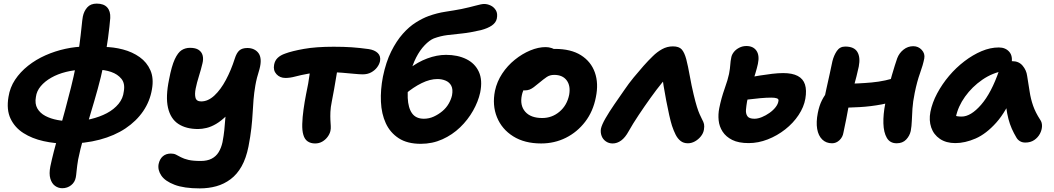

<svg xmlns="http://www.w3.org/2000/svg" viewBox="-20 -783 5843 1064"><path d="M350 13Q284 13 221 -1Q158 -15 110 -45.5Q62 -76 38.5 -125.5Q15 -175 27 -246Q35 -298 63.5 -341Q92 -384 135.5 -418.5Q179 -453 232 -476.5Q285 -500 342.5 -512.5Q400 -525 455 -525L444 -397Q392 -396 346 -384.5Q300 -373 264 -352.5Q228 -332 205.5 -305Q183 -278 179 -246Q172 -208 187 -182Q202 -156 231.5 -140.5Q261 -125 298.5 -118Q336 -111 376 -111Q432 -111 482.5 -123Q533 -135 572.5 -156Q612 -177 637 -207.5Q662 -238 666 -276Q674 -320 653 -346Q632 -372 595.5 -384.5Q559 -397 517 -397L552 -523Q608 -523 661 -509Q714 -495 754 -466.5Q794 -438 813.5 -393.5Q833 -349 822 -288Q811 -222 773.5 -167Q736 -112 675.5 -71.5Q615 -31 532.5 -9Q450 13 350 13ZM325 260Q303 260 285 247Q267 234 259 207Q251 180 259 139Q266 105 278.5 56Q291 7 307.5 -52Q324 -111 341 -174Q358 -237 373.5 -299Q389 -361 400 -417Q413 -480 420.5 -536.5Q428 -593 432 -634Q436 -675 439 -691Q445 -721 463.5 -742Q482 -763 516 -763Q555 -763 574 -742Q593 -721 591 -683Q588 -643 578.5 -571Q569 -499 552 -415Q540 -357 521.5 -290Q503 -223 482 -154Q461 -85 442.5 -19.5Q424 46 413 101Q407 137 404.5 164Q402 191 400 200Q395 227 374 243.5Q353 260 325 260Z M1087 261Q1000 261 947.5 241Q895 221 874 190Q853 159 859 126Q865 98 882.5 83Q900 68 927 68Q944 68 955.5 74Q967 80 983 88.5Q999 97 1024 103Q1049 109 1093 109Q1128 109 1152.5 96.5Q1177 84 1191.5 60.5Q1206 37 1213 5Q1220 -32 1223 -61.5Q1226 -91 1228 -119.5Q1230 -148 1233.5 -180Q1237 -212 1245 -252L1296 -218Q1266 -172 1236 -142.5Q1206 -113 1178 -96.5Q1150 -80 1124.5 -74Q1099 -68 1078 -68Q1011 -68 968 -96.5Q925 -125 911 -186Q897 -247 917 -343Q931 -417 948.5 -454.5Q966 -492 986.5 -505Q1007 -518 1033 -518Q1064 -518 1081 -506.5Q1098 -495 1103 -475.5Q1108 -456 1102 -432Q1094 -398 1082.5 -361.5Q1071 -325 1064.5 -293Q1058 -261 1063.5 -241Q1069 -221 1095 -221Q1133 -221 1168 -253.5Q1203 -286 1232 -340.5Q1261 -395 1281 -458Q1291 -490 1306.5 -503.5Q1322 -517 1351 -517Q1371 -517 1387 -509.5Q1403 -502 1413 -488Q1423 -474 1424.5 -452Q1426 -430 1418 -400Q1402 -350 1395 -309Q1388 -268 1385 -231Q1382 -194 1380 -156Q1378 -118 1373 -73Q1368 -28 1357 29Q1344 94 1319 138.5Q1294 183 1258 210Q1222 237 1179 249Q1136 261 1087 261Z M1562 -351Q1531 -351 1512 -372Q1493 -393 1499 -424Q1503 -447 1518.5 -462Q1534 -477 1560 -486Q1597 -500 1664 -512Q1731 -524 1829 -524Q1885 -524 1929 -521Q1973 -518 2023 -511Q2056 -506 2073.5 -489Q2091 -472 2086 -444Q2082 -426 2069.5 -409.5Q2057 -393 2037 -382Q2017 -371 1990 -371Q1973 -371 1942.5 -374Q1912 -377 1875.5 -380Q1839 -383 1803 -383Q1735 -383 1690.5 -375Q1646 -367 1616.5 -359Q1587 -351 1562 -351ZM1726 12Q1702 12 1685 0.5Q1668 -11 1661 -36Q1654 -59 1655 -96Q1656 -133 1662 -176Q1668 -219 1676 -260Q1690 -325 1695.5 -369.5Q1701 -414 1706 -442L1859 -450Q1858 -443 1853.5 -418Q1849 -393 1843.5 -359Q1838 -325 1831.5 -288.5Q1825 -252 1819 -222Q1812 -188 1811 -162.5Q1810 -137 1811 -118Q1812 -99 1813 -84.5Q1814 -70 1811 -57Q1807 -40 1795 -24Q1783 -8 1765.5 2Q1748 12 1726 12Z M2312 14Q2237 14 2189.5 -17Q2142 -48 2118 -100Q2094 -152 2091 -219Q2088 -286 2102 -358Q2119 -440 2148 -498Q2177 -556 2212 -595.5Q2247 -635 2284.5 -658.5Q2322 -682 2355 -694Q2402 -711 2448.5 -718Q2495 -725 2537 -733Q2584 -743 2616.5 -752Q2649 -761 2663 -761Q2681 -761 2699 -752.5Q2717 -744 2728 -726Q2739 -708 2733 -679Q2728 -657 2705.5 -641.5Q2683 -626 2645 -616Q2585 -602 2540.5 -597.5Q2496 -593 2459 -588.5Q2422 -584 2384 -570Q2360 -560 2333.5 -532.5Q2307 -505 2286 -464Q2265 -423 2253 -372Q2237 -296 2239.5 -240.5Q2242 -185 2263.5 -155Q2285 -125 2329 -125Q2358 -125 2384 -137Q2410 -149 2431.5 -167Q2453 -185 2466.5 -208.5Q2480 -232 2485 -255Q2491 -288 2481 -307.5Q2471 -327 2450 -336Q2429 -345 2404 -345Q2363 -345 2317 -322.5Q2271 -300 2226 -262L2174 -319Q2203 -367 2248.5 -403Q2294 -439 2347.5 -459Q2401 -479 2452 -479Q2516 -479 2564 -455.5Q2612 -432 2633.5 -385.5Q2655 -339 2641 -270Q2630 -220 2601.5 -169.5Q2573 -119 2530 -77.5Q2487 -36 2431.5 -11Q2376 14 2312 14Z M2979 12Q2887 12 2824 -27.5Q2761 -67 2734 -133.5Q2707 -200 2723 -280Q2734 -331 2763 -375Q2792 -419 2833 -452Q2874 -485 2918.5 -503.5Q2963 -522 3004 -522Q3021 -522 3037.5 -516.5Q3054 -511 3063.5 -499.5Q3073 -488 3069 -468Q3061 -432 3041 -405Q3021 -378 2974 -363Q2950 -355 2928.5 -339Q2907 -323 2892 -302Q2877 -281 2872 -256Q2860 -199 2890.5 -164Q2921 -129 2985 -129Q3039 -129 3080.5 -164Q3122 -199 3134 -257Q3143 -307 3120.5 -337.5Q3098 -368 3051 -368Q3027 -368 3009.5 -356Q2992 -344 2968 -324Q2950 -309 2938 -300Q2926 -291 2914.5 -286.5Q2903 -282 2887 -282Q2869 -282 2854 -300Q2839 -318 2847 -357Q2853 -385 2874.5 -413Q2896 -441 2926.5 -463Q2957 -485 2990.5 -498.5Q3024 -512 3055 -512Q3144 -512 3199.5 -477Q3255 -442 3276.5 -381.5Q3298 -321 3282 -244Q3267 -166 3223 -108.5Q3179 -51 3116 -19.5Q3053 12 2979 12Z M3375 12Q3354 12 3337.5 0.5Q3321 -11 3314 -29.5Q3307 -48 3310 -69Q3315 -92 3335.5 -127.5Q3356 -163 3384.5 -204.5Q3413 -246 3441 -286Q3464 -320 3491.5 -353.5Q3519 -387 3546 -417.5Q3573 -448 3597 -471Q3621 -495 3649 -510.5Q3677 -526 3709 -526Q3743 -526 3758 -509Q3773 -492 3783 -455Q3793 -416 3802.5 -362.5Q3812 -309 3824 -259Q3834 -217 3842 -191.5Q3850 -166 3857 -150.5Q3864 -135 3870 -123Q3879 -107 3881.5 -95Q3884 -83 3881 -65Q3878 -45 3864 -27.5Q3850 -10 3831 0.5Q3812 11 3792 11Q3768 11 3751.5 -2Q3735 -15 3724 -37Q3713 -59 3704 -86Q3697 -108 3688.5 -145.5Q3680 -183 3672 -225.5Q3664 -268 3657.5 -307Q3651 -346 3650 -371L3697 -376Q3678 -360 3648.5 -324Q3619 -288 3585 -240.5Q3551 -193 3519 -145Q3487 -97 3464 -56Q3445 -21 3422.5 -4.5Q3400 12 3375 12Z M4129 10Q4073 10 4038 -7.5Q4003 -25 3984.5 -53.5Q3966 -82 3962.5 -116Q3959 -150 3966 -184Q3977 -239 3995.5 -291Q4014 -343 4020 -373Q4026 -405 4027 -424.5Q4028 -444 4033 -467Q4036 -481 4047 -495Q4058 -509 4076.5 -518.5Q4095 -528 4116 -528Q4154 -528 4172 -502Q4190 -476 4180 -429Q4175 -406 4166.5 -378Q4158 -350 4149 -321Q4140 -292 4132 -266.5Q4124 -241 4120 -221Q4116 -198 4114 -176Q4112 -154 4121.5 -139.5Q4131 -125 4161 -125Q4180 -125 4202 -134Q4224 -143 4244.5 -157.5Q4265 -172 4278.5 -189.5Q4292 -207 4294 -224Q4296 -234 4285.5 -238Q4275 -242 4254 -242Q4228 -242 4194 -239Q4160 -236 4129.5 -232Q4099 -228 4085 -227Q4065 -227 4048 -232Q4031 -237 4021.5 -250Q4012 -263 4016 -284Q4022 -312 4040 -322.5Q4058 -333 4087 -342Q4102 -347 4129.5 -353Q4157 -359 4191 -364.5Q4225 -370 4259 -374Q4293 -378 4320 -378Q4371 -378 4401 -362Q4431 -346 4441 -314.5Q4451 -283 4443 -236Q4435 -190 4405.5 -145.5Q4376 -101 4331.5 -66Q4287 -31 4234.5 -10.5Q4182 10 4129 10Z M4591 11Q4558 11 4536.5 -10Q4515 -31 4508.5 -68.5Q4502 -106 4512 -157Q4520 -198 4535 -227.5Q4550 -257 4567.5 -275.5Q4585 -294 4600 -304Q4612 -312 4628 -315.5Q4644 -319 4660 -319Q4733 -319 4810.5 -326Q4888 -333 4958 -358L4981 -238Q4927 -216 4866.5 -204.5Q4806 -193 4744.5 -189.5Q4683 -186 4625 -186L4543 -213Q4551 -252 4560 -292.5Q4569 -333 4577.5 -371.5Q4586 -410 4593 -444Q4601 -476 4617.5 -500.5Q4634 -525 4664 -525Q4713 -525 4731 -495.5Q4749 -466 4739 -414Q4734 -390 4726.5 -360.5Q4719 -331 4710.5 -300Q4702 -269 4694.5 -241.5Q4687 -214 4683 -195Q4677 -160 4670 -125.5Q4663 -91 4654 -48Q4650 -23 4632 -6Q4614 11 4591 11ZM4949 11Q4912 11 4894.5 -19Q4877 -49 4875.5 -99Q4874 -149 4886 -210Q4905 -306 4922.5 -366Q4940 -426 4952 -460Q4963 -489 4987 -508Q5011 -527 5041 -527Q5069 -527 5088 -506.5Q5107 -486 5102 -459Q5095 -423 5078.5 -377.5Q5062 -332 5049 -268Q5039 -219 5036.5 -181Q5034 -143 5033 -113.5Q5032 -84 5027 -57Q5021 -30 5001.5 -9.5Q4982 11 4949 11Z M5274 10Q5223 10 5188.5 -13.5Q5154 -37 5140.5 -76.5Q5127 -116 5136 -163Q5146 -214 5173.5 -265.5Q5201 -317 5239.5 -362.5Q5278 -408 5324.5 -443.5Q5371 -479 5419.5 -499.5Q5468 -520 5515 -520Q5552 -520 5573 -496Q5594 -472 5585 -428Q5582 -412 5571 -403Q5560 -394 5546 -391Q5480 -380 5423.5 -341Q5367 -302 5328 -247.5Q5289 -193 5277 -134Q5274 -117 5273.5 -102.5Q5273 -88 5277 -66L5229 -168Q5250 -150 5267 -143.5Q5284 -137 5309 -137Q5360 -137 5417 -202.5Q5474 -268 5517 -393Q5526 -417 5547 -430.5Q5568 -444 5590 -444Q5626 -444 5647 -419Q5668 -394 5672 -363Q5680 -315 5686 -275Q5692 -235 5705 -197.5Q5718 -160 5744 -120Q5755 -105 5754.5 -84Q5754 -63 5743 -42Q5732 -21 5711.5 -7Q5691 7 5662 7Q5645 7 5632.5 -0.5Q5620 -8 5613 -20Q5598 -45 5587 -70Q5576 -95 5568.5 -123.5Q5561 -152 5556 -189Q5551 -226 5548 -274L5602 -278Q5557 -166 5501 -103.5Q5445 -41 5386.5 -15.5Q5328 10 5274 10Z"/></svg>

Font: Shantell Sans
Style: Bold Italic
Weight: 700
Italic angle: -11°
Designer: Stephen Nixon, Anya Danilova, Shantell Martin
Foundry: Arrow Type
Version: Version 1.011;[c5ecc13dd]